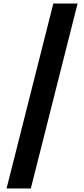

<svg xmlns="http://www.w3.org/2000/svg" viewBox="-20 -886 475 1084"><path d="M17 178 281 -866H418L154 178Z"/></svg>

Font: Noto Sans Malayalam UI Condensed ExtraBold
Style: Regular
Weight: 800
Width: 3
Designer: Jelle Bosma - Monotype Design Team
Foundry: Monotype Imaging Inc.
Version: Version 2.104; ttfautohint (v1.8.4.7-5d5b)